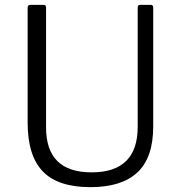

<svg xmlns="http://www.w3.org/2000/svg" viewBox="-20 -762 746 792"><path d="M353 10Q219 10 156.5 -55Q94 -120 94 -256V-729Q94 -742 104 -742H158Q165 -742 167.5 -739.5Q170 -737 170 -730V-236Q170 -51 358 -51Q548 -51 548 -239V-731Q548 -742 558 -742H602Q612 -742 612 -731V-240Q612 -112 547 -51Q482 10 353 10Z"/></svg>

Font: Libre Franklin Light
Style: Regular
Weight: 300
Designer: Pablo Impallari, Rodrigo Fuenzalida
Foundry: Impallari Type
Version: Version 1.002; ttfautohint (v1.5)